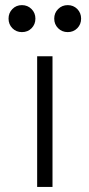

<svg xmlns="http://www.w3.org/2000/svg" viewBox="-20 -737 352 757"><path d="M126.5 -515.1H187V0H126.5ZM193.8 -663.6Q193.8 -686 209.2 -701.4Q224.6 -716.8 247.1 -716.8Q269.5 -716.8 284.7 -701.4Q299.8 -686 299.8 -663.6Q299.8 -641.1 284.7 -625.7Q269.5 -610.4 247.1 -610.4Q224.6 -610.4 209.2 -625.7Q193.8 -641.1 193.8 -663.6ZM13.7 -663.6Q13.7 -686 28.8 -701.4Q43.9 -716.8 66.4 -716.8Q88.9 -716.8 104.2 -701.4Q119.6 -686 119.6 -663.6Q119.6 -641.1 104.5 -625.7Q89.4 -610.4 66.4 -610.4Q43.9 -610.4 28.8 -625.7Q13.7 -641.1 13.7 -663.6Z"/></svg>

Font: Reddit Sans Light
Style: Regular
Weight: 300
Designer: Stephen Hutchings
Foundry: Reddit
Version: Version 1.013